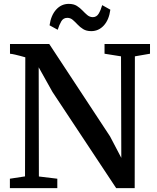

<svg xmlns="http://www.w3.org/2000/svg" viewBox="-20 -970 808 990"><path d="M31 0V-48.5L109 -60.5L110.5 -674.5Q99 -678 85.5 -681.5Q72 -685 58.5 -688.2Q45 -691.5 31.5 -693V-743H234L547.5 -266.5L605.5 -156L604 -679.5L519 -693V-743H753.5V-693L675.5 -679.5L674.5 0H579L250.5 -496L179.5 -623L180.5 -60L275.5 -48.5V0ZM450.5 -809.5Q425.5 -809.5 409 -819.8Q392.5 -830 380 -843.5Q367.5 -857 355.2 -867.5Q343 -878 327 -878Q306.5 -878 296 -860Q285.5 -842 277.5 -816.5L235.5 -839.5Q243 -891.5 269.8 -920.8Q296.5 -950 334.5 -950Q359.5 -950 376 -939.8Q392.5 -929.5 405.2 -916Q418 -902.5 430.2 -892.2Q442.5 -882 458 -881.5Q478 -881.5 488.8 -899.5Q499.5 -917.5 507 -943.5L549 -920Q542 -867.5 515.2 -838.5Q488.5 -809.5 450.5 -809.5Z"/></svg>

Font: Merriweather 36pt SemiBold
Style: Regular
Weight: 600
Version: Version 2.100